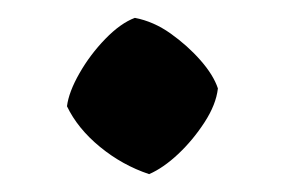

<svg xmlns="http://www.w3.org/2000/svg" viewBox="-20 -179 319 215"><path d="M147 16Q117 6 92 -14.5Q67 -35 55 -60Q57 -76 69 -97Q81 -118 98 -135.5Q115 -153 131 -159Q152 -155 171 -141.5Q190 -128 204.5 -111.5Q219 -95 224 -80Q222 -62 209 -42Q196 -22 179.5 -6.5Q163 9 147 16Z"/></svg>

Font: Langar
Style: Regular
Weight: 400
Designer: Alessia Mazzarella
Foundry: Typeland
Version: Version 1.001; ttfautohint (v1.8.3)